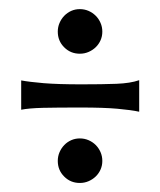

<svg xmlns="http://www.w3.org/2000/svg" viewBox="-20 -447 354 425"><path d="M107.9 -90.8Q107.9 -101.1 111.8 -110.1Q115.7 -119.1 122.3 -126Q128.9 -132.8 137.7 -136.7Q146.5 -140.6 156.7 -140.6Q167 -140.6 176 -136.7Q185.1 -132.8 191.9 -126Q198.7 -119.1 202.6 -110.1Q206.5 -101.1 206.5 -90.8Q206.5 -80.6 202.6 -71.8Q198.7 -63 191.9 -56.4Q185.1 -49.8 176 -45.9Q167 -42 156.7 -42Q136.2 -42 122.1 -56.2Q107.9 -70.3 107.9 -90.8ZM107.9 -377Q107.9 -387.2 111.8 -396.2Q115.7 -405.3 122.3 -412.1Q128.9 -418.9 137.7 -422.9Q146.5 -426.8 156.7 -426.8Q167 -426.8 176 -422.9Q185.1 -418.9 191.9 -412.1Q198.7 -405.3 202.6 -396.2Q206.5 -387.2 206.5 -377Q206.5 -366.7 202.6 -357.9Q198.7 -349.1 191.9 -342.5Q185.1 -335.9 176 -332Q167 -328.1 156.7 -328.1Q136.2 -328.1 122.1 -342.3Q107.9 -356.4 107.9 -377ZM288.1 -269.5V-199.7Q270 -203.6 239.7 -206.3Q209.5 -209 159.2 -209Q106.4 -209 75 -208.3Q43.5 -207.5 26.9 -204.1V-269Q44.9 -265.6 76.7 -262.9Q108.4 -260.3 160.2 -260.3Q207 -260.3 237.8 -261.5Q268.6 -262.7 288.1 -269.5Z"/></svg>

Font: Smythe
Style: Regular
Weight: 400
Version: Version 1.000